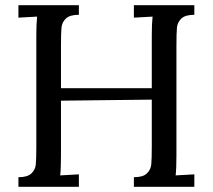

<svg xmlns="http://www.w3.org/2000/svg" viewBox="-20 -720 820 740"><path d="M660 -542V-121Q660 -70 657 -44L729 -48V0H496V-37Q531 -37 546 -51.5Q561 -66 563 -86Q565 -106 565 -158V-336L215 -332V-121Q215 -70 212 -44L284 -48V0H51V-37Q86 -37 101 -51.5Q116 -66 118 -86Q120 -106 120 -158V-586Q120 -626 123 -656L51 -652V-700H284V-663Q249 -663 234 -648.5Q219 -634 217 -614Q215 -594 215 -542V-380H565V-586Q565 -626 568 -656L496 -652V-700H729V-663Q694 -663 679 -648.5Q664 -634 662 -614Q660 -594 660 -542Z"/></svg>

Font: Sumana
Style: Regular
Weight: 400
Designer: Cyreal, Alexei Vanyashin (Devanagari), Olga Karpushina (Latin)
Foundry: Cyreal
Version: Version 1.015;PS 001.015;hotconv 1.0.70;makeotf.lib2.5.58329